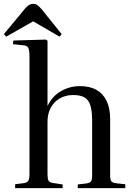

<svg xmlns="http://www.w3.org/2000/svg" viewBox="-32 -970 692 990"><path d="M46 0V-20L93 -26Q109 -29 114.5 -39Q120 -49 120 -74V-676Q120 -712 113.5 -724Q107 -736 84 -737L35 -742L37 -761L205 -766L213 -760V-425V-423Q236 -473 281.5 -499.5Q327 -526 380 -526Q431 -526 465.5 -506.5Q500 -487 518 -449Q536 -411 536 -355V-66Q536 -44 541.5 -36Q547 -28 567 -25L614 -20V0H369V-19L413 -24Q432 -27 437.5 -35.5Q443 -44 443 -66V-351Q443 -398 434 -426.5Q425 -455 404 -467.5Q383 -480 345 -480Q307 -480 277 -463Q247 -446 230 -415Q213 -384 213 -342V-70Q213 -48 218 -39Q223 -30 238 -27L291 -19V0ZM0 -781 -12 -794 99 -928Q108 -938 117.5 -944Q127 -950 139 -950Q152 -950 160.5 -944Q169 -938 183 -922L286 -794L275 -781L139 -860Z"/></svg>

Font: Literata 60pt
Style: Regular
Weight: 400
Designer: Latin by Veronika Burian and Jose Scaglione. Greek by Irene Vlachou. Cyrillic by Vera Evstafieva.
Foundry: TypeTogether
Version: Version 3.002